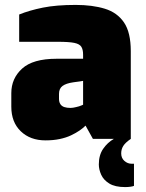

<svg xmlns="http://www.w3.org/2000/svg" viewBox="-20 -565 594 781"><path d="M165 6Q103 6 64.5 -31Q26 -68 26 -131V-186Q26 -246 70 -286Q114 -326 210 -326H318V-343Q318 -363 311 -374.5Q304 -386 282.5 -390.5Q261 -395 215 -395H58V-506Q100 -523 154.5 -534Q209 -545 288 -545Q356 -545 406.5 -529.5Q457 -514 484.5 -473.5Q512 -433 512 -357V0H358L328 -54Q318 -44 303.5 -34Q289 -24 269 -14.5Q249 -5 223 0.5Q197 6 165 6ZM267 -126Q272 -126 278 -127Q284 -128 290 -129.5Q296 -131 301.5 -132.5Q307 -134 311 -136Q315 -138 318 -139V-236L277 -230Q249 -226 234.5 -215.5Q220 -205 220 -183V-163Q220 -150 225.5 -141.5Q231 -133 241.5 -129.5Q252 -126 267 -126ZM489 196Q448 196 424.5 181.5Q401 167 391.5 145.5Q382 124 382 104Q382 66 399.5 40.5Q417 15 443 0H512Q490 15 481.5 28.5Q473 42 473 59Q473 78 486 89.5Q499 101 515 101H525V191Q521 193 511 194.5Q501 196 489 196Z"/></svg>

Font: Exo Thin Black
Style: Regular
Weight: 900
Version: Version 2.000